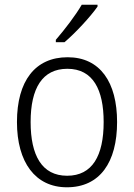

<svg xmlns="http://www.w3.org/2000/svg" viewBox="-20 -785 569 815"><path d="M394 -757V-765H327C301 -720 255 -660 217 -616V-606H254C300 -645 364 -714 394 -757ZM477 -267C477 -436 405 -542 267 -542C129 -542 52 -441 52 -267C52 -96 130 10 264 10C404 10 477 -96 477 -267ZM110 -267C110 -411 160 -493 266 -493C375 -493 420 -404 420 -267C420 -124 372 -39 265 -39C158 -39 110 -125 110 -267Z"/></svg>

Font: Noto Sans Gujarati SemiCondensed Light
Style: Regular
Weight: 300
Width: 4
Designer: Jelle Bosma - Monotype Design Team, Universal Thirst
Foundry: Monotype Imaging Inc.
Version: Version 2.106